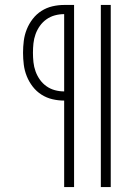

<svg xmlns="http://www.w3.org/2000/svg" viewBox="-20 -755 540 775"><path d="M387 0V-735H427V0ZM239 0V-349Q215 -349 191.5 -354.5Q168 -360 147.5 -373Q127 -386 112 -405.5Q97 -425 88 -447.5Q79 -470 76 -494Q73 -518 73 -542Q73 -566 76 -590Q79 -614 88 -636.5Q97 -659 112 -678.5Q127 -698 147.5 -711Q168 -724 191.5 -729.5Q215 -735 239 -735H279V0ZM239 -386V-698Q220 -698 201.5 -693Q183 -688 167.5 -677Q152 -666 141 -650.5Q130 -635 123.5 -617Q117 -599 115 -580Q113 -561 113 -542Q113 -523 115 -504Q117 -485 123.5 -467Q130 -449 141 -433.5Q152 -418 167.5 -407Q183 -396 201.5 -391Q220 -386 239 -386Z"/></svg>

Font: Iosevka Slab Extralight
Style: Regular
Weight: 200
Monospace: yes
Designer: Belleve Invis
Foundry: Belleve Invis
Version: Version 11.1.1; ttfautohint (v1.8.3)